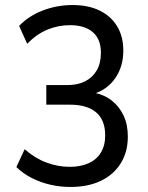

<svg xmlns="http://www.w3.org/2000/svg" viewBox="-20 -734 589 763"><path d="M260 9Q219 9 180 0Q141 -9 106.5 -26.5Q72 -44 45 -70L78 -141Q119 -105 164.5 -88Q210 -71 257 -71Q300 -71 331.5 -85Q363 -99 380.5 -127Q398 -155 398 -196Q398 -257 362 -287.5Q326 -318 258 -318H164V-396H249Q289 -396 318.5 -411Q348 -426 364.5 -454.5Q381 -483 381 -524Q381 -579 348.5 -606.5Q316 -634 258 -634Q212 -634 169 -616.5Q126 -599 88 -560L56 -631Q94 -671 150.5 -692.5Q207 -714 268 -714Q331 -714 376 -692Q421 -670 445.5 -629.5Q470 -589 470 -533Q470 -470 438.5 -424Q407 -378 352 -361V-366Q394 -358 424 -334.5Q454 -311 471 -275Q488 -239 488 -191Q488 -130 459.5 -84.5Q431 -39 380 -15Q329 9 260 9Z"/></svg>

Font: Nunito Sans 10pt SemiCondensed Medium
Style: Regular
Weight: 500
Width: 4
Designer: Vernon Adams
Foundry: Vernon Adams
Version: Version 3.101;gftools[0.9.27]